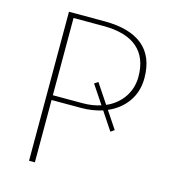

<svg xmlns="http://www.w3.org/2000/svg" viewBox="-106 -789 778 875"><g transform="rotate(15 283.0 -351.5)"><path d="M385 -337Q411 -348 431.2 -364.8Q451.5 -381.5 465.5 -402.5Q479.5 -423.5 486.8 -447.8Q494 -472 494 -499Q494 -588 440.5 -634.5Q387 -681 279.5 -681H139V-316.5H279.5Q326 -316.5 365 -329.5L306.5 -417L324 -428.5ZM279.5 -703Q398.5 -703 460.2 -652Q522 -601 522 -499Q522 -436.5 489.2 -389.2Q456.5 -342 398.5 -317L452.5 -236L435 -224L378.5 -309Q356 -302 331.2 -298Q306.5 -294 279.5 -294H139V0H111.5V-703Z"/></g></svg>

Font: Lato ExtraLight
Style: Regular
Weight: 275
Designer: Lukasz Dziedzic with Adam Twardoch and Botio Nikoltchev
Foundry: tyPoland Lukasz Dziedzic
Version: Version 2.015; 2015-08-06; http://www.latofonts.com/